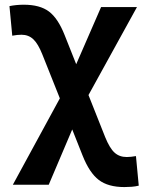

<svg xmlns="http://www.w3.org/2000/svg" viewBox="-20 -547 626 802"><path d="M499.5 234.4Q431.6 234.4 392.6 204.6Q353.5 174.8 324.7 102.1L281.7 -6.3L183.6 224.6H33.7L230 -136.2L157.2 -318.8Q139.2 -364.3 119.1 -383.1Q99.1 -401.9 69.8 -401.9Q52.7 -401.9 31.2 -397.9L19.5 -521.5Q48.3 -527.3 79.6 -527.3Q146.5 -527.3 184.3 -499Q222.2 -470.7 250 -400.4L298.3 -278.8L402.3 -517.6H552.2L349.6 -149.9L419.4 25.9Q438 71.8 458.3 90.3Q478.5 108.9 509.3 108.9Q516.1 108.9 527.3 107.9Q538.6 106.9 547.9 105L559.6 228.5Q545.9 231.9 530 233.2Q514.2 234.4 499.5 234.4Z"/></svg>

Font: Cascadia Code NF
Style: Bold
Weight: 700
Monospace: yes
Designer: Aaron Bell
Foundry: Saja Typeworks
Version: Version 2404.023; ttfautohint (v1.8.4)